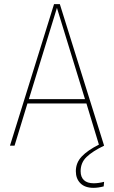

<svg xmlns="http://www.w3.org/2000/svg" viewBox="-20 -701 549 924"><path d="M431 181Q454 181 481 174L479 196Q452 203 430 203Q389 203 367 181Q345 159 345 123Q345 82 373.5 52Q402 22 456 -5L396 -203H112L50 0H28L240 -681H268L481 0Q425 27 396.5 54.5Q368 82 368 123Q368 151 384 166Q400 181 431 181ZM119 -224H389L254 -663Z"/></svg>

Font: Fira Sans Condensed Thin
Style: Regular
Weight: 250
Width: 3
Designer: Carrois Corporate & Edenspiekermann AG
Foundry: Carrois Corporate GbR & Edenspiekermann AG
Version: Version 4.203